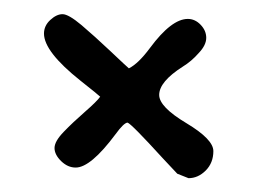

<svg xmlns="http://www.w3.org/2000/svg" viewBox="-20 -450 374 275"><path d="M233.9 -201.2Q230 -205.1 212.9 -223.6Q168 -272.9 162.6 -274.4Q157.2 -273.9 145.5 -257.8Q109.9 -210 88.4 -210Q77.1 -210 67.6 -219.2Q58.1 -228.5 58.1 -238Q58.1 -247.6 71.3 -261.2Q84.5 -274.9 101.6 -289.8Q118.7 -304.7 123.5 -311.5Q121.1 -314 95.2 -334.5Q43 -376 43 -401.9Q43 -413.1 52 -421.4Q61 -429.7 69.6 -429.7Q78.1 -429.7 96.7 -414.1Q115.2 -398.4 138.2 -376.7Q161.1 -355 164.6 -352.1Q178.2 -358.9 194.8 -381.3Q225.6 -422.9 249 -422.9Q259.3 -422.9 267.3 -414.6Q275.4 -406.2 275.4 -395.8Q275.4 -385.3 264.6 -374Q254.4 -362.3 241.7 -354.5Q208 -333 208 -314Q208 -296.9 246.8 -273.7Q285.6 -250.5 285.6 -233.6Q285.6 -216.8 274.7 -205.8Q263.7 -194.8 250 -194.8Z"/></svg>

Font: Amatic
Style: Bold
Weight: 700
Width: 3
Version: Version 2.000; ttfautohint (v0.92-dirty) -l 8 -r 50 -G 50 -x